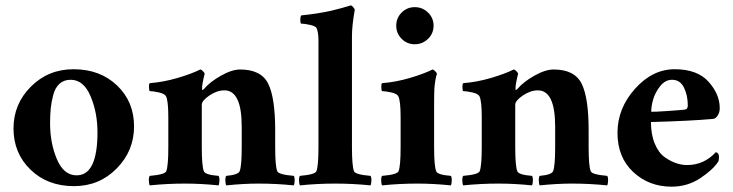

<svg xmlns="http://www.w3.org/2000/svg" viewBox="-20 -699 2779 728"><path d="M248 -396.5Q222.7 -396.5 206.1 -381.8Q189.5 -367.2 182.1 -339.8Q174.8 -312.5 172.4 -288.1Q169.9 -263.7 169.9 -231.4Q169.9 -156.2 195.8 -95.2Q221.7 -34.2 270.5 -34.2Q349.6 -34.2 349.6 -197.3Q349.6 -272.5 323.2 -334.5Q296.9 -396.5 248 -396.5ZM258.8 -436.5Q359.4 -436.5 423.8 -375Q488.3 -313.5 488.3 -219.7Q488.3 -127 422.4 -60.1Q356.4 6.8 260.7 6.8Q160.2 6.8 95.7 -55.7Q31.2 -118.2 31.2 -211.9Q31.2 -304.7 97.2 -370.6Q163.1 -436.5 258.8 -436.5Z M890.6 -435.5Q969.7 -435.5 996.6 -382.3Q1023.4 -329.1 1023.4 -205.1V-141.6Q1023.4 -69.3 1031.2 -49.8Q1036.1 -37.1 1093.8 -32.2Q1097.7 -27.3 1097.2 -14.2Q1096.7 -1 1093.8 3.9Q1027.3 -2.9 960 -2.9Q904.3 -2.9 837.9 3.9Q835 -1 834.5 -14.2Q834 -27.3 837.9 -32.2Q882.8 -36.1 888.7 -49.8Q896.5 -69.3 896.5 -141.6V-218.8Q896.5 -356.4 831.1 -356.4Q802.7 -356.4 773.9 -336.9Q745.1 -317.4 745.1 -301.8V-141.6Q745.1 -69.3 752.9 -49.8Q757.8 -36.1 808.6 -32.2Q812.5 -27.3 812 -14.2Q811.5 -1 808.6 3.9Q742.2 -2.9 681.6 -2.9Q614.3 -2.9 547.9 3.9Q544.9 -1 544.4 -14.2Q543.9 -27.3 547.9 -32.2Q605.5 -37.1 610.4 -49.8Q618.2 -69.3 618.2 -141.6V-253.9Q618.2 -317.4 609.4 -334Q604.5 -343.8 582 -348.6Q559.6 -353.5 547.9 -353.5Q544.9 -355.5 544.9 -369.6Q544.9 -383.8 548.8 -383.8Q599.6 -387.7 652.8 -403.3Q706.1 -418.9 739.3 -435.5Q743.2 -435.5 749.5 -429.2Q755.9 -422.9 755.9 -418.9Q746.1 -379.9 746.1 -363.3Q746.1 -358.4 747.1 -357.4Q749 -357.4 753.9 -362.3Q776.4 -388.7 817.9 -412.1Q859.4 -435.5 890.6 -435.5Z M1187.5 -544.9Q1187.5 -575.2 1180.7 -591.8Q1177.7 -599.6 1156.2 -604.5Q1134.8 -609.4 1122.1 -609.4Q1120.1 -609.4 1119.1 -616.2Q1118.2 -623 1119.1 -630.9Q1120.1 -638.7 1122.1 -640.6Q1152.3 -643.6 1183.1 -648.4Q1213.9 -653.3 1235.4 -658.2Q1256.8 -663.1 1273.9 -668Q1291 -672.9 1300.8 -675.8L1310.5 -678.7Q1314.5 -677.7 1319.3 -671.9Q1324.2 -666 1325.2 -662.1Q1314.5 -601.6 1314.5 -562.5V-141.6Q1314.5 -69.3 1322.3 -49.8Q1327.1 -37.1 1384.8 -32.2Q1388.7 -27.3 1388.2 -14.2Q1387.7 -1 1384.8 3.9Q1318.4 -2.9 1251 -2.9Q1183.6 -2.9 1117.2 3.9Q1114.3 -1 1113.8 -14.2Q1113.3 -27.3 1117.2 -32.2Q1174.8 -37.1 1179.7 -49.8Q1187.5 -69.3 1187.5 -141.6Z M1626 -301.8V-141.6Q1626 -69.3 1633.8 -49.8Q1638.7 -36.1 1689.5 -32.2Q1693.4 -27.3 1692.9 -14.2Q1692.4 -1 1689.5 3.9Q1623 -2.9 1562.5 -2.9Q1495.1 -2.9 1428.7 3.9Q1425.8 -1 1425.3 -14.2Q1424.8 -27.3 1428.7 -32.2Q1486.3 -37.1 1491.2 -49.8Q1499 -69.3 1499 -141.6V-253.9Q1499 -317.4 1490.2 -334Q1485.4 -343.8 1462.9 -348.6Q1440.4 -353.5 1428.7 -353.5Q1425.8 -355.5 1425.8 -369.6Q1425.8 -383.8 1429.7 -383.8Q1480.5 -387.7 1533.7 -403.3Q1586.9 -418.9 1620.1 -435.5Q1625 -434.6 1630.9 -428.2Q1636.7 -421.9 1636.7 -418.9Q1629.9 -399.4 1627 -363.3Q1626 -341.8 1626 -301.8ZM1502.9 -551.8Q1482.4 -572.3 1482.4 -601.6Q1482.4 -630.9 1502.9 -651.4Q1523.4 -671.9 1552.7 -671.9Q1582 -671.9 1603 -651.4Q1624 -630.9 1624 -601.6Q1624 -572.3 1603 -551.8Q1582 -531.2 1552.7 -531.2Q1523.4 -531.2 1502.9 -551.8Z M2079.1 -435.5Q2158.2 -435.5 2185.1 -382.3Q2211.9 -329.1 2211.9 -205.1V-141.6Q2211.9 -69.3 2219.7 -49.8Q2224.6 -37.1 2282.2 -32.2Q2286.1 -27.3 2285.6 -14.2Q2285.2 -1 2282.2 3.9Q2215.8 -2.9 2148.4 -2.9Q2092.8 -2.9 2026.4 3.9Q2023.4 -1 2022.9 -14.2Q2022.5 -27.3 2026.4 -32.2Q2071.3 -36.1 2077.1 -49.8Q2085 -69.3 2085 -141.6V-218.8Q2085 -356.4 2019.5 -356.4Q1991.2 -356.4 1962.4 -336.9Q1933.6 -317.4 1933.6 -301.8V-141.6Q1933.6 -69.3 1941.4 -49.8Q1946.3 -36.1 1997.1 -32.2Q2001 -27.3 2000.5 -14.2Q2000 -1 1997.1 3.9Q1930.7 -2.9 1870.1 -2.9Q1802.7 -2.9 1736.3 3.9Q1733.4 -1 1732.9 -14.2Q1732.4 -27.3 1736.3 -32.2Q1793.9 -37.1 1798.8 -49.8Q1806.6 -69.3 1806.6 -141.6V-253.9Q1806.6 -317.4 1797.9 -334Q1793 -343.8 1770.5 -348.6Q1748 -353.5 1736.3 -353.5Q1733.4 -355.5 1733.4 -369.6Q1733.4 -383.8 1737.3 -383.8Q1788.1 -387.7 1841.3 -403.3Q1894.5 -418.9 1927.7 -435.5Q1931.6 -435.5 1938 -429.2Q1944.3 -422.9 1944.3 -418.9Q1934.6 -379.9 1934.6 -363.3Q1934.6 -358.4 1935.5 -357.4Q1937.5 -357.4 1942.4 -362.3Q1964.8 -388.7 2006.3 -412.1Q2047.9 -435.5 2079.1 -435.5Z M2449.2 -275.4Q2456.1 -274.4 2506.8 -277.8Q2557.6 -281.2 2575.2 -283.2Q2587.9 -284.2 2587.9 -298.8Q2587.9 -337.9 2573.2 -367.2Q2558.6 -396.5 2528.3 -396.5Q2502 -396.5 2482.9 -372.1Q2463.9 -347.7 2456.5 -321.8Q2449.2 -295.9 2449.2 -275.4ZM2448.2 -236.3Q2448.2 -188.5 2462.9 -153.8Q2477.5 -119.1 2500.5 -103Q2523.4 -86.9 2544.4 -80.1Q2565.4 -73.2 2585 -73.2Q2649.4 -73.2 2694.3 -122.1Q2706.1 -119.1 2706.1 -104.5Q2706.1 -89.8 2703.1 -85.9Q2683.6 -55.7 2635.3 -23.4Q2586.9 8.8 2526.4 8.8Q2440.4 8.8 2380.9 -46.9Q2321.3 -102.5 2321.3 -195.3Q2321.3 -288.1 2387.7 -362.3Q2454.1 -436.5 2538.1 -436.5Q2624 -436.5 2666.5 -389.2Q2709 -341.8 2709 -289.1Q2709 -272.5 2701.2 -260.7Q2693.4 -249 2682.6 -248Q2594.7 -240.2 2448.2 -236.3Z"/></svg>

Font: Crimson
Style: Bold
Weight: 700
Version: Version 0.8 ; ttfautohint (v1.00) -l 8 -r 50 -G 200 -x 14 -D